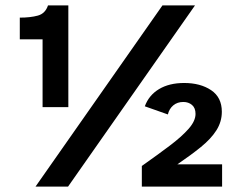

<svg xmlns="http://www.w3.org/2000/svg" viewBox="-20 -688 892 708"><path d="M111 0 579 -668H699L231 0ZM137 -293V-543H53V-623Q92 -623 119.5 -630.5Q147 -638 157 -668H232V-293ZM503 0V-76Q561 -117 605.5 -150.5Q650 -184 675.5 -213Q701 -242 701 -268Q701 -290 688 -301Q675 -312 656 -312Q634 -312 619 -299.5Q604 -287 599 -266L514 -296Q529 -337 566.5 -359.5Q604 -382 659 -382Q719 -382 758.5 -355.5Q798 -329 798 -276Q798 -239 778 -207.5Q758 -176 721 -146Q684 -116 634 -82H799V0Z"/></svg>

Font: Atkinson Hyperlegible Next
Style: Bold
Weight: 700
Designer: Elliott Scott, Megan Eiswerth, Linus Boman, Theodore Petrosky, Letters from Sweden
Foundry: Applied Design Works, Letters from Sweden
Version: Version 2.001